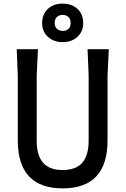

<svg xmlns="http://www.w3.org/2000/svg" viewBox="-20 -1021 691 1057"><path d="M579 -750 572 -605V-248Q572 16 325 16Q201 16 139.5 -50.5Q78 -117 78 -248V-605L72 -750H189L182 -605V-248Q182 -165 217 -125Q252 -85 325 -85Q398 -85 433 -125Q468 -165 468 -248V-605L462 -750ZM212 -894Q212 -943 243.5 -972Q275 -1001 325 -1001Q375 -1001 406.5 -972Q438 -943 438 -894Q438 -847 406 -818Q374 -789 325 -789Q276 -789 244 -818Q212 -847 212 -894ZM369 -894Q369 -916 356.5 -927.5Q344 -939 325 -939Q306 -939 293.5 -927.5Q281 -916 281 -894Q281 -874 293.5 -862.5Q306 -851 325 -851Q345 -851 357 -862Q369 -873 369 -894Z"/></svg>

Font: Farro
Style: Regular
Weight: 400
Designer: Aceler Chua
Foundry: Grayscale Limited
Version: Version 1.101